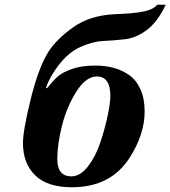

<svg xmlns="http://www.w3.org/2000/svg" viewBox="-20 -779 720 811"><path d="M77 -174Q77 -228 109.5 -359.5Q142 -491 183 -558Q217 -612 288 -663Q359 -714 464 -719Q547 -722 587.5 -730.5Q628 -739 644 -759H680Q646 -687 601 -653Q556 -619 510 -613.5Q464 -608 418 -606Q372 -604 320.5 -581Q269 -558 228 -504Q190 -455 174 -408L178 -406Q205 -439 224 -456Q243 -473 283.5 -487.5Q324 -502 381 -502Q423 -502 458 -493Q493 -484 524 -463Q555 -442 573 -402.5Q591 -363 591 -308Q591 -213 529 -115Q449 12 284 12Q180 12 128.5 -38.5Q77 -89 77 -174ZM222 -107Q222 -34 282 -34Q319 -34 351.5 -76Q384 -118 403.5 -176.5Q423 -235 434.5 -289Q446 -343 446 -374Q446 -456 389 -456Q343 -456 302.5 -392Q262 -328 242 -248.5Q222 -169 222 -107Z"/></svg>

Font: Lingua Franca
Style: Bold Italic
Weight: 700
Italic angle: -13°
Version: Version 1.19